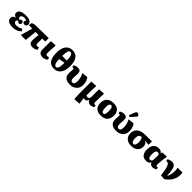

<svg xmlns="http://www.w3.org/2000/svg" viewBox="632 -3203 5800 5800"><g transform="rotate(45 3531.5 -303.5)"><path d="M274 14Q199 14 145.5 -4.5Q92 -23 64 -57.5Q36 -92 36 -140Q36 -191 64 -222Q92 -253 146 -262V-265Q97 -276 71 -304.5Q45 -333 45 -375Q45 -426 76.5 -460Q108 -494 169 -511.5Q230 -529 321 -529Q434 -529 498.5 -490.5Q563 -452 563 -385Q563 -344 539 -321.5Q515 -299 472 -299Q440 -299 420.5 -316.5Q401 -334 401 -363Q401 -369 404 -377.5Q407 -386 414.5 -397Q422 -408 432 -423Q416 -434 389.5 -440Q363 -446 329 -446Q277 -446 245.5 -424Q214 -402 214 -365Q214 -341 228 -322Q242 -303 267 -294Q283 -318 300 -329Q317 -340 336 -340Q364 -340 380.5 -321.5Q397 -303 397 -273Q397 -242 380.5 -223Q364 -204 336 -204Q316 -204 298 -216.5Q280 -229 266 -253Q241 -244 227 -226Q213 -208 213 -185Q213 -148 244 -127.5Q275 -107 332 -107Q365 -107 397 -114Q429 -121 459.5 -134Q490 -147 517 -167L565 -101Q532 -64 488.5 -38Q445 -12 391.5 1Q338 14 274 14Z M1139 14Q1060 14 1021.5 -23.5Q983 -61 983 -139Q983 -155 984.5 -176.5Q986 -198 988 -224Q990 -250 992.5 -277Q995 -304 998 -331Q1001 -358 1003 -381H874L835 0H645L626 -10L732 -381H585L602 -488Q615 -495 631.5 -501Q648 -507 667.5 -511.5Q687 -516 704.5 -519Q722 -522 735 -522L1286 -530V-391L1268 -381H1157Q1157 -358 1156.5 -334Q1156 -310 1156 -285Q1156 -260 1155.5 -232.5Q1155 -205 1155 -173Q1155 -141 1169 -126Q1183 -111 1214 -111Q1227 -111 1240 -114.5Q1253 -118 1267 -126L1301 -52Q1279 -29 1253 -14.5Q1227 0 1199 7Q1171 14 1139 14Z M1565 14Q1483 14 1438.5 -29Q1394 -72 1394 -152Q1394 -170 1394.5 -199Q1395 -228 1395 -264Q1395 -300 1395.5 -337.5Q1396 -375 1396 -410Q1396 -445 1396.5 -472Q1397 -499 1397 -513L1577 -523L1593 -513Q1590 -469 1587 -429.5Q1584 -390 1582 -355Q1580 -320 1578.5 -289.5Q1577 -259 1576.5 -233Q1576 -207 1576 -186Q1576 -147 1591 -129.5Q1606 -112 1638 -112Q1654 -112 1670.5 -117Q1687 -122 1697 -130L1732 -57Q1711 -35 1684 -19Q1657 -3 1627 5.5Q1597 14 1565 14Z M2047 14Q1952 14 1888.5 -31Q1825 -76 1793 -165Q1761 -254 1761 -387Q1761 -514 1795.5 -602Q1830 -690 1897 -736Q1964 -782 2059 -782Q2201 -782 2273 -682Q2345 -582 2345 -385Q2345 -261 2309.5 -171.5Q2274 -82 2207 -34Q2140 14 2047 14ZM2055 -69Q2081 -69 2099 -84Q2117 -99 2128 -131Q2139 -163 2144.5 -215Q2150 -267 2150 -340L1954 -304Q1957 -221 1968.5 -169.5Q1980 -118 2001.5 -93.5Q2023 -69 2055 -69ZM1954 -438H2150Q2150 -569 2124.5 -634.5Q2099 -700 2047 -700Q2023 -700 2005 -685.5Q1987 -671 1976 -639.5Q1965 -608 1959.5 -558.5Q1954 -509 1954 -438Z M2725 13Q2598 13 2532 -43Q2466 -99 2466 -207Q2466 -242 2468 -272.5Q2470 -303 2472.5 -329.5Q2475 -356 2475 -376Q2475 -399 2467.5 -408.5Q2460 -418 2442 -418Q2434 -418 2425.5 -416.5Q2417 -415 2409 -411L2395 -476Q2423 -499 2462.5 -512Q2502 -525 2541 -525Q2606 -525 2637.5 -493.5Q2669 -462 2669 -397Q2669 -376 2667.5 -353Q2666 -330 2664 -306.5Q2662 -283 2661 -260.5Q2660 -238 2660 -216Q2660 -171 2668.5 -141.5Q2677 -112 2694.5 -98Q2712 -84 2739 -84Q2783 -84 2803.5 -122Q2824 -160 2824 -239Q2824 -282 2815.5 -327.5Q2807 -373 2790.5 -417Q2774 -461 2750 -500L2933 -523L2949 -513Q2973 -484 2990 -444.5Q3007 -405 3016 -360Q3025 -315 3025 -268Q3025 -182 2988 -119Q2951 -56 2884 -21.5Q2817 13 2725 13Z M3151 226 3134 216Q3131 166 3128.5 117Q3126 68 3125 15.5Q3124 -37 3124 -92Q3124 -108 3124 -138.5Q3124 -169 3124 -208.5Q3124 -248 3124 -291Q3124 -334 3124 -376Q3124 -418 3124 -453.5Q3124 -489 3124 -513L3308 -523L3325 -513Q3322 -447 3319.5 -392.5Q3317 -338 3316 -291.5Q3315 -245 3314.5 -202Q3314 -159 3314 -116Q3326 -106 3341 -101.5Q3356 -97 3378 -97Q3416 -97 3435 -124Q3454 -151 3454 -205Q3454 -215 3454 -235Q3454 -255 3454 -281.5Q3454 -308 3453.5 -338.5Q3453 -369 3453 -400Q3453 -431 3453 -460Q3453 -489 3453 -513L3639 -523L3656 -513Q3654 -478 3652 -440.5Q3650 -403 3648.5 -364Q3647 -325 3646 -287.5Q3645 -250 3644.5 -217.5Q3644 -185 3644 -159Q3644 -136 3649 -121.5Q3654 -107 3663 -99.5Q3672 -92 3686 -92Q3696 -92 3704.5 -94Q3713 -96 3723 -99L3737 -34Q3711 -13 3673 0.5Q3635 14 3597 14Q3569 14 3542 1Q3515 -12 3495.5 -34.5Q3476 -57 3469 -86H3468Q3460 -41 3433.5 -13.5Q3407 14 3369 14Q3355 14 3342 9Q3329 4 3317 -5H3315Q3319 32 3323 69Q3327 106 3332.5 142.5Q3338 179 3346 214Z M4046 14Q3958 14 3896.5 -16.5Q3835 -47 3803.5 -106Q3772 -165 3772 -249Q3772 -339 3806 -401.5Q3840 -464 3906 -497Q3972 -530 4067 -530Q4153 -530 4213 -499.5Q4273 -469 4304.5 -410.5Q4336 -352 4336 -268Q4336 -179 4302 -115.5Q4268 -52 4203.5 -19Q4139 14 4046 14ZM4060 -84Q4097 -84 4113.5 -122Q4130 -160 4130 -250Q4130 -312 4121 -352Q4112 -392 4094.5 -412Q4077 -432 4052 -432Q4015 -432 3996.5 -395Q3978 -358 3978 -282Q3978 -176 3997.5 -130Q4017 -84 4060 -84Z M4700 13Q4573 13 4507 -43Q4441 -99 4441 -207Q4441 -242 4443 -272.5Q4445 -303 4447.5 -329.5Q4450 -356 4450 -376Q4450 -399 4442.5 -408.5Q4435 -418 4417 -418Q4409 -418 4400.5 -416.5Q4392 -415 4384 -411L4370 -476Q4398 -499 4437.5 -512Q4477 -525 4516 -525Q4581 -525 4612.5 -493.5Q4644 -462 4644 -397Q4644 -376 4642.5 -353Q4641 -330 4639 -306.5Q4637 -283 4636 -260.5Q4635 -238 4635 -216Q4635 -171 4643.5 -141.5Q4652 -112 4669.5 -98Q4687 -84 4714 -84Q4758 -84 4778.5 -122Q4799 -160 4799 -239Q4799 -282 4790.5 -327.5Q4782 -373 4765.5 -417Q4749 -461 4725 -500L4908 -523L4924 -513Q4948 -484 4965 -444.5Q4982 -405 4991 -360Q5000 -315 5000 -268Q5000 -182 4963 -119Q4926 -56 4859 -21.5Q4792 13 4700 13ZM4696 -569 4645 -600 4711 -770Q4725 -805 4740.5 -819Q4756 -833 4782 -833Q4807 -833 4826.5 -817Q4846 -801 4858 -770V-748Z M5346 14Q5258 14 5194.5 -17.5Q5131 -49 5096.5 -107Q5062 -165 5062 -245Q5062 -332 5101.5 -394Q5141 -456 5216 -490Q5291 -524 5397 -525L5696 -530V-391L5679 -381L5526 -400V-398Q5558 -386 5581 -362Q5604 -338 5616.5 -305Q5629 -272 5629 -233Q5629 -159 5593.5 -103Q5558 -47 5494.5 -16.5Q5431 14 5346 14ZM5354 -76Q5393 -76 5414.5 -118Q5436 -160 5436 -233Q5436 -293 5423 -336Q5410 -379 5385 -400H5374Q5321 -400 5294.5 -361.5Q5268 -323 5268 -245Q5268 -192 5278 -154.5Q5288 -117 5307.5 -96.5Q5327 -76 5354 -76Z M5981 14Q5909 14 5860 -16.5Q5811 -47 5786 -106.5Q5761 -166 5761 -253Q5761 -383 5822 -456.5Q5883 -530 5989 -530Q6044 -530 6079 -513Q6114 -496 6139 -458H6141L6148 -512L6327 -523L6344 -513Q6334 -453 6327 -402.5Q6320 -352 6315.5 -308Q6311 -264 6308.5 -227Q6306 -190 6306 -158Q6306 -135 6310 -120.5Q6314 -106 6323.5 -99.5Q6333 -93 6347 -93Q6356 -93 6364 -94.5Q6372 -96 6381 -100L6395 -34Q6370 -13 6333 0.5Q6296 14 6259 14Q6212 14 6180 -8.5Q6148 -31 6138 -71H6136Q6122 -44 6099.5 -25Q6077 -6 6046.5 4Q6016 14 5981 14ZM6051 -94Q6075 -94 6092.5 -109.5Q6110 -125 6123 -157Q6123 -191 6123 -220.5Q6123 -250 6124 -277.5Q6125 -305 6126 -330.5Q6127 -356 6128 -379Q6115 -400 6095.5 -412Q6076 -424 6053 -424Q6025 -424 6006.5 -406.5Q5988 -389 5978.5 -353.5Q5969 -318 5969 -263Q5969 -202 5977 -165Q5985 -128 6003.5 -111Q6022 -94 6051 -94Z M6760 18 6611 1Q6603 -105 6589 -183.5Q6575 -262 6555.5 -314Q6536 -366 6512.5 -392Q6489 -418 6459 -418Q6442 -418 6423 -412L6408 -476Q6435 -497 6478 -511Q6521 -525 6561 -525Q6612 -525 6646.5 -506Q6681 -487 6703 -441.5Q6725 -396 6737 -318Q6749 -240 6754 -121H6757Q6776 -143 6791 -185.5Q6806 -228 6814.5 -280.5Q6823 -333 6823 -386Q6823 -425 6819 -459.5Q6815 -494 6808 -516H6997L7015 -506Q7019 -490 7020.5 -469.5Q7022 -449 7022 -416Q7022 -331 6991.5 -252Q6961 -173 6902.5 -104Q6844 -35 6760 18Z"/></g></svg>

Font: Literata 18pt ExtraBold
Style: Regular
Weight: 800
Designer: Latin by Veronika Burian and Jose Scaglione. Greek by Irene Vlachou. Cyrillic by Vera Evstafieva.
Foundry: TypeTogether
Version: Version 3.103;gftools[0.9.29]